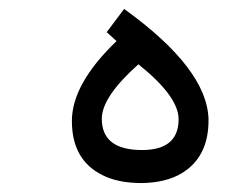

<svg xmlns="http://www.w3.org/2000/svg" viewBox="-20 -412 540 430"><path d="M290 -268Q208 -195 208 -146Q208 -76 298 -76Q380 -76 380 -145Q380 -196 290 -268ZM258 -392Q444 -258 447 -145Q448 -61 387 -24Q352 -3 298 -2Q244 -2 209 -20Q141 -54 141 -141Q141 -224 241 -320L219 -340Z"/></svg>

Font: Vazir Code FD
Style: Code-FD
Weight: 400
Foundry: DejaVu fonts team - Redesigned by Saber Rastikerdar
Version: Version 1.1.2